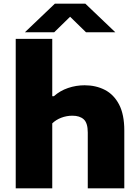

<svg xmlns="http://www.w3.org/2000/svg" viewBox="-20 -1018 752 1038"><path d="M65 0V-808H262.5V-498H271.5Q304.5 -527.5 347.8 -542.2Q391 -557 437.5 -557Q498.5 -557 547 -532Q595.5 -507 623.8 -453Q652 -399 652 -312.5V0H454.5V-301.5Q454.5 -353 432.8 -372.8Q411 -392.5 371.5 -392.5Q340 -392.5 311.2 -381.5Q282.5 -370.5 262.5 -351V0ZM114.5 -843.5 276.5 -998H441.5L603.5 -843.5H445L359 -927.5L273 -843.5Z"/></svg>

Font: Encode Sans Expanded ExtraBold
Style: Regular
Weight: 800
Width: 7
Designer: Multiple Designers
Foundry: Impallari Type
Version: Version 3.000; ttfautohint (v1.8.3) -l 8 -r 50 -G 200 -x 14 